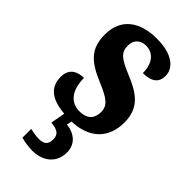

<svg xmlns="http://www.w3.org/2000/svg" viewBox="-246 -606 900 900"><g transform="rotate(45 204.0 -155.5)"><path d="M173 237C243 237 295 197 295 127C295 73 256 41 202 35L207 10C325 6 386 -61 386 -162C386 -259 329 -298 241 -334C164 -366 142 -384 142 -429C142 -467 167 -489 203 -489C249 -489 283 -454 283 -387C341 -387 368 -410 368 -453C368 -501 324 -548 216 -548C104 -548 29 -496 29 -389C29 -293 77 -253 176 -212C244 -183 274 -163 274 -120C274 -80 254 -50 199 -50C143 -50 104 -92 104 -176C60 -176 23 -156 23 -103C23 -43 57 0 157 8L144 80C179 84 206 91 206 130C206 167 186 176 154 176C139 176 119 173 98 168V226C119 233 157 237 173 237Z"/></g></svg>

Font: Noto Serif Hebrew ExtraCondensed ExtraBold
Style: Regular
Weight: 800
Width: 2
Designer: Monotype Design Team
Foundry: Monotype Imaging Inc.
Version: Version 2.004